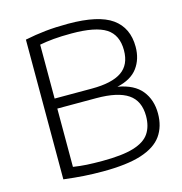

<svg xmlns="http://www.w3.org/2000/svg" viewBox="-110 -848 905 953"><g transform="rotate(-15 342.0 -371.5)"><path d="M302.5 5.5Q252 5.5 205.5 2.5Q159 -0.5 102 -7.5V-725.5Q155.5 -736.5 207.5 -742Q259.5 -747.5 324 -747.5Q480 -747.5 549.5 -697.8Q619 -648 619 -550.5Q619 -487.5 586 -442.8Q553 -398 480.5 -382Q564 -367.5 602.2 -319.8Q640.5 -272 640.5 -202Q640.5 -135 607.5 -88.5Q574.5 -42 500.2 -18.2Q426 5.5 302.5 5.5ZM328.5 -696.5Q275 -696.5 236.2 -693Q197.5 -689.5 164 -683V-406H355.5Q458 -406 508.2 -440Q558.5 -474 558.5 -549Q558.5 -627.5 505 -662Q451.5 -696.5 328.5 -696.5ZM312.5 -45.5Q416 -45.5 474.2 -63.2Q532.5 -81 556.2 -116.5Q580 -152 580 -205Q580 -283 527.2 -318.8Q474.5 -354.5 364.5 -354.5H164V-55Q199 -49.5 233.5 -47.5Q268 -45.5 312.5 -45.5Z"/></g></svg>

Font: Encode Sans Exp Lt
Style: Regular
Weight: 300
Width: 7
Designer: Multiple Designers
Foundry: Impallari Type
Version: Version 3.002; ttfautohint (v1.8.3) -l 8 -r 50 -G 200 -x 14 